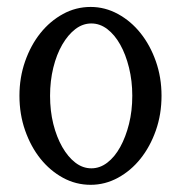

<svg xmlns="http://www.w3.org/2000/svg" viewBox="-20 -509 514 545"><path d="M35.2 -237.3Q35.2 -289.1 51.3 -335Q67.4 -380.9 94.7 -415Q122.1 -449.2 158.7 -469.2Q195.3 -489.3 237.3 -489.3Q278.3 -489.3 314.9 -469.2Q351.6 -449.2 378.9 -415Q406.2 -380.9 422.4 -335Q438.5 -289.1 438.5 -237.3Q438.5 -184.6 422.4 -138.7Q406.2 -92.8 378.9 -58.6Q351.6 -24.4 314.9 -4.4Q278.3 15.6 237.3 15.6Q195.3 15.6 158.7 -4.4Q122.1 -24.4 94.7 -58.6Q67.4 -92.8 51.3 -138.7Q35.2 -184.6 35.2 -237.3ZM122.1 -237.3Q122.1 -194.3 131.3 -157.2Q140.6 -120.1 156.7 -91.8Q172.9 -63.5 193.8 -47.4Q214.8 -31.2 239.3 -31.2Q263.7 -31.2 284.7 -47.4Q305.7 -63.5 321.3 -91.8Q336.9 -120.1 346.2 -157.2Q355.5 -194.3 355.5 -237.3Q355.5 -279.3 346.2 -316.9Q336.9 -354.5 321.3 -382.3Q305.7 -410.2 284.7 -426.3Q263.7 -442.4 239.3 -442.4Q214.8 -442.4 193.8 -426.3Q172.9 -410.2 156.7 -382.3Q140.6 -354.5 131.3 -316.9Q122.1 -279.3 122.1 -237.3Z"/></svg>

Font: Subtext
Style: Regular
Weight: 400
Designer: Christopher J. Fynn
Foundry: Christopher J. Fynn for DDC
Version: Version 1.000 preliminary